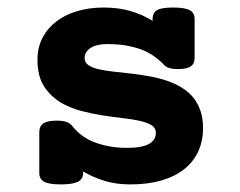

<svg xmlns="http://www.w3.org/2000/svg" viewBox="-20 -482 640 513"><path d="M202.1 -20Q202.1 -3.4 188 3.7Q173.8 10.7 142.6 10.7Q111.3 10.7 98.1 3.7Q85 -3.4 85 -20V-128.9Q85 -145.5 96.4 -152.6Q107.9 -159.7 131.8 -159.7Q147.9 -159.7 157.5 -156.2Q167 -152.8 172.4 -146Q198.7 -113.3 237.3 -100.1Q275.9 -86.9 318.4 -86.9Q359.4 -86.9 377.9 -97.4Q396.5 -107.9 396.5 -127.4Q396.5 -140.1 384.8 -147.5Q373 -154.8 353 -159.2Q333 -163.6 307.1 -166.5Q281.2 -169.4 253.4 -173.8Q225.6 -178.2 198.2 -185.3Q170.9 -192.4 147.5 -205.1Q118.2 -221.2 99.1 -249Q80.1 -276.9 80.1 -322.3Q80.1 -355 93.5 -380.9Q106.9 -406.7 130.6 -424.8Q154.3 -442.9 186.8 -452.4Q219.2 -461.9 256.8 -461.9Q296.4 -461.9 328.4 -452.6Q360.4 -443.4 387.7 -426.3V-431.2Q387.7 -447.8 399.4 -454.8Q411.1 -461.9 442.4 -461.9Q473.6 -461.9 486.8 -454.8Q500 -447.8 500 -431.2V-328.1Q500 -311.5 489.5 -304.4Q479 -297.4 455.1 -297.4Q429.2 -297.4 419.4 -307.6Q389.2 -339.4 351.6 -351.8Q314 -364.3 267.6 -364.3Q237.8 -364.3 221.9 -353.8Q206.1 -343.3 206.1 -326.7Q206.1 -315.4 215.8 -308.3Q225.6 -301.3 242.2 -297.4Q260.3 -293 284.2 -290.5Q308.1 -288.1 334.7 -284.9Q361.3 -281.7 388.4 -276.4Q415.5 -271 439.5 -261.2Q457 -253.9 472.4 -243.4Q487.8 -232.9 498.8 -218.3Q509.8 -203.6 516.1 -184.3Q522.5 -165 522.5 -140.1Q522.5 -105.5 509.8 -77.6Q497.1 -49.8 472.2 -30Q447.3 -10.3 411.1 0.2Q375 10.7 328.1 10.7Q290 10.7 259.3 1.2Q228.5 -8.3 202.1 -23.9Z"/></svg>

Font: Courier Prime
Style: Bold
Weight: 700
Monospace: yes
Designer: Alan Dague-Greene
Foundry: Quote-Unquote Apps
Version: Version 1.202